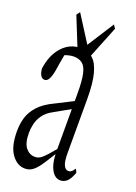

<svg xmlns="http://www.w3.org/2000/svg" viewBox="-148 -806 609 858"><g transform="rotate(20 157.0 -376.5)"><path d="M209 -40.5Q196.3 -64 193.4 -98.6Q192.9 -110.8 191.9 -113.3Q166 -70.8 150.9 -49.3Q135.7 -27.8 120.4 -16.8Q105 -5.9 85 -5.9Q48.3 -5.9 21.7 -42.2Q-4.9 -78.6 -4.9 -150.9Q-4.9 -185.5 3.9 -215.6Q12.7 -245.6 37.1 -273.2Q61.5 -300.8 108.9 -323.7Q108.9 -328.6 109.4 -323.7Q154.3 -347.2 191.9 -365.7Q191.9 -388.7 191.9 -401.4Q191.9 -460.9 184.8 -493.7Q177.7 -526.4 161.4 -538.8Q145 -551.3 121.1 -551.3Q101.6 -551.3 78.1 -542.5Q71.3 -507.3 64.5 -462.4Q59.6 -436 51.3 -421.4Q43.9 -408.7 32.2 -408.7Q20.5 -408.7 13.2 -420.4Q5.9 -432.1 4.4 -453.1Q13.7 -519.5 49.6 -558.6Q85.4 -597.7 136.7 -597.7Q172.4 -597.7 194.8 -577.6Q217.3 -557.6 229.2 -513.2Q241.2 -468.8 241.2 -393.1Q241.2 -270 241.2 -137.2Q241.2 -97.7 248.5 -81.1Q256.8 -62 271 -62Q282.7 -62 290.5 -71.3Q294.9 -76.2 298.8 -83Q303.7 -79.6 308.1 -66.4Q296.4 -34.2 282.5 -22.2Q268.6 -10.3 252 -10.3Q225.6 -10.3 209 -40.5ZM163.1 -104Q174.3 -116.7 191.9 -137.7V-327.1Q175.3 -318.4 159.4 -309.3Q143.6 -300.3 120.1 -287.1Q87.4 -270 72.5 -248Q57.6 -226.1 52.7 -204.1Q47.9 -182.1 47.9 -162.6Q47.9 -113.8 65.7 -92Q83.5 -70.3 109.4 -70.3Q122.6 -70.3 134 -77.4Q145.5 -84.5 163.1 -104ZM158.7 -621.1 239.3 -747.1 250.5 -731 181.6 -559.1H135.7L66.4 -731L78.6 -747.1Z"/></g></svg>

Font: Scarab Serif
Style: Condensed-Light
Weight: 300
Designer: John Roberts
Foundry: Scarab
Version: 1.0